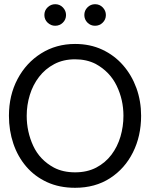

<svg xmlns="http://www.w3.org/2000/svg" viewBox="-20 -881 706 913"><path d="M337 12Q262 12 203.5 -15Q145 -42 104.8 -89Q64.5 -136 43.5 -198Q22.5 -260 22.5 -330.5Q22.5 -428 63.5 -505.2Q104.5 -582.5 175.8 -627.2Q247 -672 337 -672Q408.5 -672 466.2 -645Q524 -618 565.2 -570.8Q606.5 -523.5 628.8 -461.8Q651 -400 651 -330.5Q651 -234 612.2 -156.5Q573.5 -79 503 -33.5Q432.5 12 337 12ZM337 -61.5Q394.5 -61.5 437.8 -84.2Q481 -107 509.8 -145Q538.5 -183 552.8 -231.2Q567 -279.5 567 -330.5Q567 -406.5 534.8 -473.2Q502.5 -540 435 -577Q392 -599 337 -599Q281 -599 238 -576.2Q195 -553.5 165.8 -515.5Q136.5 -477.5 121.8 -429.5Q107 -381.5 107 -330.5Q107 -254.5 138 -187.5Q169 -120.5 236.5 -84Q279.5 -61.5 337 -61.5ZM242.5 -758.5Q222 -758.5 206.5 -773.2Q191 -788 191 -809.5Q191 -831.5 206.5 -846.2Q222 -861 242.5 -861Q264.5 -861 279.2 -845.5Q294 -830 294 -809.5Q294 -788 278.8 -773.2Q263.5 -758.5 242.5 -758.5ZM432 -758.5Q410.5 -758.5 395.8 -773.5Q381 -788.5 381 -809.5Q381 -831 396 -846Q411 -861 432 -861Q454 -861 468.8 -845.5Q483.5 -830 483.5 -809.5Q483.5 -788 468.2 -773.2Q453 -758.5 432 -758.5Z"/></svg>

Font: Lucymar Sans
Style: Regular
Weight: 400
Foundry: The League of Moveable Type (original font) / Main changes by Cristiano Sobral with portions from Mirco Monsees
Version: Version 2.001;August 30, 2020;FontCreator 13.0.0.2681 64-bit